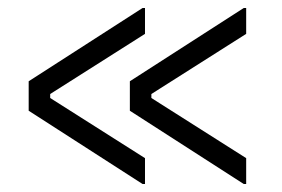

<svg xmlns="http://www.w3.org/2000/svg" viewBox="-20 -488 708 482"><path d="M592 -26 306 -210V-284L592 -468H598V-403L360 -252V-242L598 -91V-26ZM338 -26 52 -210V-284L338 -468H344V-403L106 -252V-242L344 -91V-26Z"/></svg>

Font: Space Grotesk Light Light
Style: Regular
Weight: 300
Version: Version 2.000